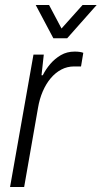

<svg xmlns="http://www.w3.org/2000/svg" viewBox="-20 -743 404 763"><path d="M20 0 113 -526H154L145 -444H150Q162 -468 180 -489Q198 -510 222 -524Q246 -538 277 -538Q289 -538 298 -536.5Q307 -535 311 -533L302 -479H275Q247 -479 223.5 -466.5Q200 -454 181.5 -432Q163 -410 150 -380Q137 -350 131 -314L76 0ZM364 -723 247 -591H192L122 -723H175L236 -608H205L308 -723Z"/></svg>

Font: Archivo SemiCondensed ExtraLight
Style: Italic
Weight: 250
Width: 4
Italic angle: -10°
Designer: Hector Gatti
Foundry: Omnibus-Type
Version: Version 2.001